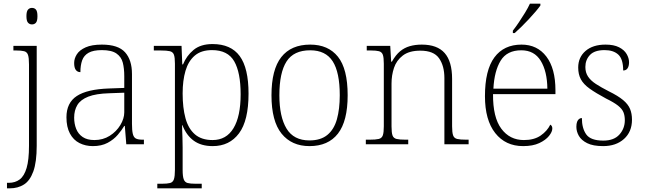

<svg xmlns="http://www.w3.org/2000/svg" viewBox="-20 -786 3514 1046"><path d="M18 240V210H28Q63 210 87.5 191.5Q112 173 125 129Q138 85 138 8V-435Q138 -471 132.5 -487Q127 -503 111.5 -507Q96 -511 68 -511H53V-536H180V8Q180 97 161.5 148Q143 199 110 219.5Q77 240 34 240ZM154 -653Q141 -653 132.5 -662.5Q124 -672 124 -698Q124 -724 132.5 -733.5Q141 -743 154 -743Q168 -743 176 -733.5Q184 -724 184 -698Q184 -672 176 -662.5Q168 -653 154 -653Z M486 10Q446 10 413 -6.5Q380 -23 361 -58.5Q342 -94 342 -147Q342 -226 398.5 -263Q455 -300 574 -304L657 -307V-371Q657 -413 649 -444.5Q641 -476 614.5 -494.5Q588 -513 535 -513Q488 -513 462.5 -498.5Q437 -484 427.5 -457Q418 -430 418 -393Q402 -393 393 -405Q384 -417 384 -443Q384 -467 398.5 -490Q413 -513 446.5 -528Q480 -543 535 -543Q624 -543 661.5 -501Q699 -459 699 -383V-111Q699 -76 703.5 -57Q708 -38 720 -31.5Q732 -25 758 -25H764V0H668L660 -100H657Q644 -78 622 -52Q600 -26 566.5 -8Q533 10 486 10ZM494 -23Q541 -23 577.5 -46Q614 -69 635.5 -104.5Q657 -140 657 -174V-281L576 -278Q503 -276 461 -259.5Q419 -243 401.5 -214Q384 -185 384 -145Q384 -112 395 -84Q406 -56 430.5 -39.5Q455 -23 494 -23Z M837 240V215H863Q891 215 906.5 211Q922 207 927.5 190.5Q933 174 933 139V-439Q933 -473 927.5 -488Q922 -503 905.5 -507Q889 -511 855 -511H818V-536H969L973 -435H977Q996 -482 1034.5 -514Q1073 -546 1138 -546Q1238 -546 1286 -480.5Q1334 -415 1334 -276Q1334 -129 1282 -59.5Q1230 10 1139 10Q1076 10 1035.5 -19.5Q995 -49 974 -104H972Q972 -94 972.5 -77.5Q973 -61 974 -37.5Q975 -14 975 18V140Q975 175 981 191Q987 207 1002 211Q1017 215 1045 215H1079V240ZM1138 -23Q1213 -23 1252 -87.5Q1291 -152 1291 -272Q1291 -391 1256 -452Q1221 -513 1135 -513Q1076 -513 1041 -483Q1006 -453 990.5 -400Q975 -347 975 -277Q975 -199 990.5 -142Q1006 -85 1042 -54Q1078 -23 1138 -23Z M1666 10Q1569 10 1514 -58Q1459 -126 1459 -267Q1459 -407 1512.5 -475Q1566 -543 1670 -543Q1768 -543 1821 -477Q1874 -411 1874 -267Q1874 -126 1821 -58Q1768 10 1666 10ZM1666 -21Q1727 -21 1763.5 -51Q1800 -81 1815.5 -136.5Q1831 -192 1831 -267Q1831 -392 1792.5 -452Q1754 -512 1670 -512Q1580 -512 1541 -451Q1502 -390 1502 -267Q1502 -150 1541 -85.5Q1580 -21 1666 -21Z M1973 0V-25H1993Q2027 -25 2043.5 -29Q2060 -33 2065.5 -48.5Q2071 -64 2071 -98V-439Q2071 -473 2065.5 -488Q2060 -503 2044.5 -507Q2029 -511 2001 -511H1978V-536H2106L2111 -450H2115Q2136 -487 2159.5 -506.5Q2183 -526 2212.5 -534.5Q2242 -543 2278 -543Q2362 -543 2402.5 -497Q2443 -451 2443 -356V-98Q2443 -64 2448.5 -48.5Q2454 -33 2470.5 -29Q2487 -25 2520 -25H2533V0H2401V-361Q2401 -427 2372 -468.5Q2343 -510 2270 -510Q2209 -510 2174.5 -483.5Q2140 -457 2126.5 -416.5Q2113 -376 2113 -331V-97Q2113 -63 2118.5 -48Q2124 -33 2140.5 -29Q2157 -25 2190 -25H2204V0Z M2830 10Q2734 10 2678 -61Q2622 -132 2622 -262Q2622 -404 2673.5 -473.5Q2725 -543 2821 -543Q2907 -543 2956.5 -478Q3006 -413 3006 -294V-273H2666Q2665 -147 2711 -85Q2757 -23 2834 -23Q2890 -23 2925.5 -47.5Q2961 -72 2978 -107Q2983 -104 2986 -99Q2989 -94 2989 -86Q2989 -68 2971 -45.5Q2953 -23 2918 -6.5Q2883 10 2830 10ZM2962 -303Q2961 -397 2926 -454.5Q2891 -512 2820 -512Q2742 -512 2707.5 -455.5Q2673 -399 2668 -303ZM2774 -619Q2789 -638 2806.5 -664Q2824 -690 2840.5 -717Q2857 -744 2867 -766H2924V-756Q2915 -743 2898 -723Q2881 -703 2860.5 -681Q2840 -659 2820 -639.5Q2800 -620 2784 -606H2774Z M3266 10Q3211 10 3179 -6Q3147 -22 3133.5 -46Q3120 -70 3120 -95Q3120 -112 3124 -122.5Q3128 -133 3135 -138Q3142 -143 3150 -143Q3150 -87 3174 -53.5Q3198 -20 3267 -20Q3325 -20 3354.5 -53Q3384 -86 3384 -131Q3384 -156 3376.5 -174.5Q3369 -193 3347 -210.5Q3325 -228 3282 -249Q3226 -279 3192.5 -303Q3159 -327 3144.5 -354Q3130 -381 3130 -418Q3130 -474 3170 -508.5Q3210 -543 3279 -543Q3324 -543 3352.5 -528.5Q3381 -514 3394 -491.5Q3407 -469 3407 -447Q3407 -426 3399 -414Q3391 -402 3375 -402Q3375 -464 3348.5 -488.5Q3322 -513 3274 -513Q3219 -513 3194 -486.5Q3169 -460 3169 -421Q3169 -391 3183.5 -369Q3198 -347 3226.5 -328.5Q3255 -310 3296 -289Q3347 -264 3374.5 -241Q3402 -218 3412.5 -192.5Q3423 -167 3423 -134Q3423 -68 3379.5 -29Q3336 10 3266 10Z"/></svg>

Font: Noto Serif Kannada ExtraLight
Style: Regular
Weight: 250
Version: Version 2.003